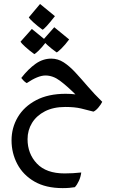

<svg xmlns="http://www.w3.org/2000/svg" viewBox="-20 -594 582 983"><path d="M300.8 369.1Q214.4 369.1 156.2 335.4Q98.1 301.8 68.6 245.8Q39.1 189.9 39.1 124.5Q39.1 60.1 71 5.9Q103 -48.3 165 -81.1Q227.1 -113.8 315.9 -113.8Q344.2 -113.8 366.2 -110.8Q322.3 -154.3 286.6 -180.9Q251 -207.5 212.4 -207.5Q174.8 -207.5 116.7 -168.5Q106.9 -174.3 99.9 -182.1Q92.8 -189.9 88.9 -194.8Q124.5 -240.7 162.1 -267.3Q199.7 -293.9 242.7 -293.9Q276.4 -293.9 306.2 -274.7Q335.9 -255.4 366 -222.9Q396 -190.4 429.4 -151.4Q462.9 -112.3 503.4 -72.8Q497.6 -60.1 484.1 -43.9Q470.7 -27.8 458.5 -22.5Q427.7 -30.8 395 -38.6Q362.3 -46.4 314.5 -46.4Q253.4 -46.4 210.2 -24.2Q167 -2 144 35.4Q121.1 72.8 121.1 118.7Q121.1 192.9 168.9 243.4Q216.8 293.9 310.5 293.9Q331.1 293.9 353 292.7Q375 291.5 396 289.1Q393.1 312 384 331.8Q375 351.6 363.3 364.3Q351.6 366.2 335.7 367.7Q319.8 369.1 300.8 369.1ZM197.8 -441.9Q171.4 -460.9 151.1 -479.5Q130.9 -498 127.4 -504.9L185.1 -573.7L261.2 -511.2Q233.9 -476.6 218.5 -460Q203.1 -443.4 197.8 -441.9ZM155.8 -316.9Q129.4 -335.9 109.1 -354.5Q88.9 -373 85 -380.4L143.1 -445.8L219.7 -383.3Q194.3 -350.6 177.5 -334.5Q160.6 -318.4 155.8 -316.9ZM270 -325.7Q243.7 -344.2 223.1 -363Q202.6 -381.8 199.7 -388.7L257.8 -454.6L334 -392.1Q313.5 -364.3 294.4 -345.7Q275.4 -327.1 270 -325.7Z"/></svg>

Font: Harmattan SemiBold
Style: Regular
Weight: 600
Designer: George W. Nuss III and SIL International
Foundry: SIL International
Version: Version 4.000